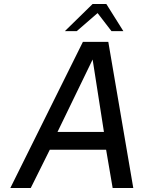

<svg xmlns="http://www.w3.org/2000/svg" viewBox="-20 -948 722 968"><path d="M398 -737H526L652 0H548L515 -193H231L135 0H32ZM504 -283 447 -648 270 -283ZM447 -928H516L602 -791H542L472 -882L367 -791H307Z"/></svg>

Font: Exo Medium
Style: Italic
Weight: 500
Italic angle: -9°
Designer: Natanael Gama
Foundry: Natanael Gama
Version: Version 1.500; ttfautohint (v1.6)